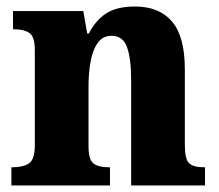

<svg xmlns="http://www.w3.org/2000/svg" viewBox="-20 -570 673 590"><path d="M15 0V-56H19Q51 -56 69 -68Q87 -80 87 -124V-416Q87 -457 70.5 -468.5Q54 -480 24 -480H20V-536H236L248 -467H253Q274 -508 306.5 -529Q339 -550 395 -550Q469 -550 508.5 -504Q548 -458 548 -357V-126Q548 -80 561.5 -68Q575 -56 606 -56H610V0H383V-325Q383 -389 370.5 -424.5Q358 -460 323 -460Q296 -460 280.5 -438.5Q265 -417 258.5 -381.5Q252 -346 252 -306V-121Q252 -79 267.5 -67.5Q283 -56 314 -56H318V0Z"/></svg>

Font: Noto Serif Thai SemiCondensed ExtraBold
Style: Regular
Weight: 800
Width: 4
Designer: Monotype Design Team
Foundry: Monotype Imaging Inc.
Version: Version 2.002; ttfautohint (v1.8.4.7-5d5b)